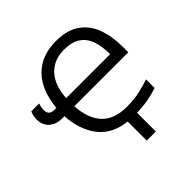

<svg xmlns="http://www.w3.org/2000/svg" viewBox="-227 -920 1302 1302"><g transform="rotate(-45 424.5 -268.5)"><path d="M494 -725Q600 -725 665 -680.5Q730 -636 759.5 -557.5Q789 -479 789 -378V-324H271Q279 -201 339.5 -135Q400 -69 521 -69Q589 -69 643.5 -81Q698 -93 744 -109V-27Q705 -13 656.5 -3.5Q608 6 541 8V188H454V5Q323 -9 254 -96.5Q185 -184 176 -324H152Q97 -324 62 -355.5Q27 -387 27 -440Q27 -460 31 -477Q35 -494 41 -506H116Q113 -499 109.5 -483.5Q106 -468 106 -451Q106 -402 160 -402H177Q193 -561 275.5 -643Q358 -725 494 -725ZM493 -645Q396 -645 337.5 -583Q279 -521 271 -402H693Q693 -478 674 -532Q655 -586 611 -615.5Q567 -645 493 -645Z"/></g></svg>

Font: Noto IKEA Arabic
Style: Regular
Weight: 400
Designer: Monotype Design Team
Foundry: Monotype Imaging Inc.
Version: Version 1.200